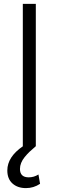

<svg xmlns="http://www.w3.org/2000/svg" viewBox="-20 -747 300 981"><path d="M163 -727.3V0Q144.2 16 131.2 28.2Q118.3 40.5 106.2 55.4Q94.1 70.3 88.1 85.4Q82 100.5 82 116.1Q82 159.1 126.8 159.1Q153.4 159.1 176.5 144.5L184.7 192.1Q152 214.1 112.6 214.1Q70 214.1 43.7 190.5Q17.4 166.9 17.4 123.9Q17.4 54.7 97.3 0H96.6V-727.3Z"/></svg>

Font: Inter Light BETA
Style: Regular
Weight: 300
Designer: Rasmus Andersson
Foundry: rsms
Version: Version 3.011;git-f93a4a705